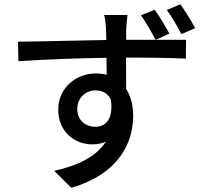

<svg xmlns="http://www.w3.org/2000/svg" viewBox="-20 -820 996 907"><path d="M902 -687C883 -723 855 -767 832 -800L768 -773C793 -740 816 -698 837 -659ZM345 -305C345 -360 387 -393 431 -393C463 -393 489 -380 504 -349C516 -259 480 -221 431 -221C385 -221 345 -251 345 -305ZM780 -661C762 -695 734 -742 711 -774L646 -748C670 -713 695 -670 715 -632H576C576 -651 576 -668 576 -680C577 -693 580 -735 582 -749H472C481 -716 482 -666 482 -631C347 -629 172 -624 65 -623L67 -531C185 -539 339 -545 483 -547L484 -467C467 -471 450 -473 432 -473C337 -473 255 -402 255 -303C255 -194 337 -138 415 -138C439 -138 461 -142 480 -151C434 -79 348 -38 236 -13L317 67C542 2 609 -147 609 -273C609 -322 598 -365 576 -400C576 -443 576 -497 575 -548C713 -548 802 -546 858 -543L859 -632C850 -632 838 -632 823 -632C795 -632 757 -632 716 -632Z"/></svg>

Font: Kinto Sans Med
Style: Regular
Weight: 500
Designer: Authors: Ryoko NISHIZUKA  (kana & ideographs); Paul D. Hunt (Latin, Greek & Cyrillic); Wenlong ZHANG  (bopomofo); Sandol
Foundry: Adobe Systems Incorporated, ookami Inc.
Version: Version 0.001